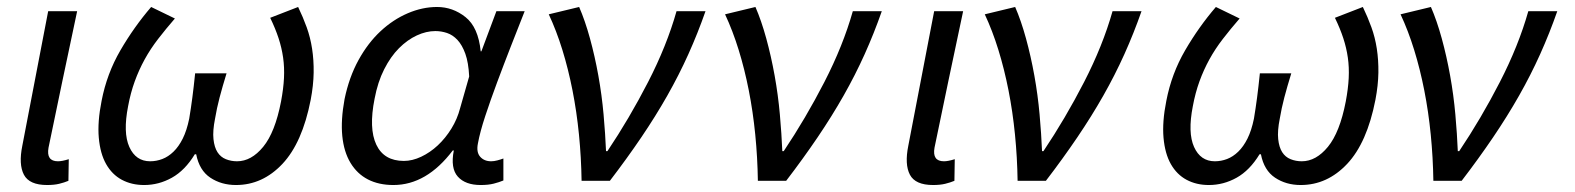

<svg xmlns="http://www.w3.org/2000/svg" viewBox="-20 -518 4513 550"><path d="M115 12Q64 12 48.5 -17.5Q33 -47 44 -101L118 -486H201Q180 -387 158.5 -285Q137 -183 119 -95Q112 -56 146 -56Q158 -56 177 -62L176 0Q164 5 149.5 8.5Q135 12 115 12Z M393 12Q357 12 329 -3Q301 -18 284 -48Q267 -78 263 -123.5Q259 -169 271 -229Q286 -307 325 -374Q364 -441 413 -498L481 -465Q455 -435 433 -406.5Q411 -378 394.5 -348Q378 -318 366 -285Q354 -252 347 -214Q332 -138 350.5 -97Q369 -56 410 -56Q428 -56 445 -62.5Q462 -69 477 -83.5Q492 -98 503.5 -121Q515 -144 522 -178Q527 -208 531 -238.5Q535 -269 539 -308H629Q617 -269 609 -238.5Q601 -208 596 -178Q589 -143 591.5 -119.5Q594 -96 603 -82Q612 -68 627 -62Q642 -56 659 -56Q700 -56 734 -97.5Q768 -139 785 -227Q792 -264 793.5 -294.5Q795 -325 791 -353Q787 -381 778 -408.5Q769 -436 754 -467L834 -498Q848 -469 858.5 -440Q869 -411 874 -378.5Q879 -346 878.5 -310Q878 -274 870 -232Q846 -109 789 -48.5Q732 12 656 12Q614 12 582.5 -9Q551 -30 542 -76H538Q510 -30 472.5 -9Q435 12 393 12Z M1107 12Q1065 12 1034 -4Q1003 -20 984 -51.5Q965 -83 960.5 -128.5Q956 -174 967 -234Q980 -297 1007 -346Q1034 -395 1070 -428.5Q1106 -462 1148 -480Q1190 -498 1232 -498Q1277 -498 1313.5 -469Q1350 -440 1357 -371H1359L1402 -486H1483Q1464 -438 1443.5 -385.5Q1423 -333 1404 -282Q1385 -231 1370 -185.5Q1355 -140 1349 -107Q1344 -82 1355.5 -69Q1367 -56 1387 -56Q1395 -56 1404.5 -58.5Q1414 -61 1422 -64V-1Q1410 4 1394.5 8Q1379 12 1357 12Q1313 12 1291.5 -12Q1270 -36 1280 -87H1277Q1202 12 1107 12ZM1137 -57Q1161 -57 1186.5 -69Q1212 -81 1234 -101.5Q1256 -122 1273 -149.5Q1290 -177 1298 -208L1324 -299Q1322 -339 1313 -364Q1304 -389 1290.5 -403.5Q1277 -418 1260.5 -423.5Q1244 -429 1227 -429Q1201 -429 1174 -416.5Q1147 -404 1123 -380Q1099 -356 1080.5 -319.5Q1062 -283 1053 -235Q1036 -150 1058 -103.5Q1080 -57 1137 -57Z M1646 0Q1645 -67 1638.5 -132.5Q1632 -198 1620 -259Q1608 -320 1591 -375Q1574 -430 1552 -477L1639 -498Q1656 -459 1670 -408Q1684 -357 1694 -301.5Q1704 -246 1709 -190Q1714 -134 1716 -85H1720Q1783 -179 1836.5 -283Q1890 -387 1918 -486H2001Q1979 -423 1952 -363Q1925 -303 1891.5 -244Q1858 -185 1817 -124.5Q1776 -64 1727 0Z M2151 0Q2150 -67 2143.5 -132.5Q2137 -198 2125 -259Q2113 -320 2096 -375Q2079 -430 2057 -477L2144 -498Q2161 -459 2175 -408Q2189 -357 2199 -301.5Q2209 -246 2214 -190Q2219 -134 2221 -85H2225Q2288 -179 2341.5 -283Q2395 -387 2423 -486H2506Q2484 -423 2457 -363Q2430 -303 2396.5 -244Q2363 -185 2322 -124.5Q2281 -64 2232 0Z M2653 12Q2602 12 2586.5 -17.5Q2571 -47 2582 -101L2656 -486H2739Q2718 -387 2696.5 -285Q2675 -183 2657 -95Q2650 -56 2684 -56Q2696 -56 2715 -62L2714 0Q2702 5 2687.5 8.5Q2673 12 2653 12Z M2895 0Q2894 -67 2887.5 -132.5Q2881 -198 2869 -259Q2857 -320 2840 -375Q2823 -430 2801 -477L2888 -498Q2905 -459 2919 -408Q2933 -357 2943 -301.5Q2953 -246 2958 -190Q2963 -134 2965 -85H2969Q3032 -179 3085.5 -283Q3139 -387 3167 -486H3250Q3228 -423 3201 -363Q3174 -303 3140.5 -244Q3107 -185 3066 -124.5Q3025 -64 2976 0Z M3443 12Q3407 12 3379 -3Q3351 -18 3334 -48Q3317 -78 3313 -123.5Q3309 -169 3321 -229Q3336 -307 3375 -374Q3414 -441 3463 -498L3531 -465Q3505 -435 3483 -406.5Q3461 -378 3444.5 -348Q3428 -318 3416 -285Q3404 -252 3397 -214Q3382 -138 3400.5 -97Q3419 -56 3460 -56Q3478 -56 3495 -62.5Q3512 -69 3527 -83.5Q3542 -98 3553.5 -121Q3565 -144 3572 -178Q3577 -208 3581 -238.5Q3585 -269 3589 -308H3679Q3667 -269 3659 -238.5Q3651 -208 3646 -178Q3639 -143 3641.5 -119.5Q3644 -96 3653 -82Q3662 -68 3677 -62Q3692 -56 3709 -56Q3750 -56 3784 -97.5Q3818 -139 3835 -227Q3842 -264 3843.5 -294.5Q3845 -325 3841 -353Q3837 -381 3828 -408.5Q3819 -436 3804 -467L3884 -498Q3898 -469 3908.5 -440Q3919 -411 3924 -378.5Q3929 -346 3928.5 -310Q3928 -274 3920 -232Q3896 -109 3839 -48.5Q3782 12 3706 12Q3664 12 3632.5 -9Q3601 -30 3592 -76H3588Q3560 -30 3522.5 -9Q3485 12 3443 12Z M4086 0Q4085 -67 4078.5 -132.5Q4072 -198 4060 -259Q4048 -320 4031 -375Q4014 -430 3992 -477L4079 -498Q4096 -459 4110 -408Q4124 -357 4134 -301.5Q4144 -246 4149 -190Q4154 -134 4156 -85H4160Q4223 -179 4276.5 -283Q4330 -387 4358 -486H4441Q4419 -423 4392 -363Q4365 -303 4331.5 -244Q4298 -185 4257 -124.5Q4216 -64 4167 0Z"/></svg>

Font: Matigon Symbol
Style: Regular
Weight: 400
Designer: Paul D. Hunt
Foundry: Adobe Systems Incorporated
Version: Version 2.021;PS 2.000;hotconv 1.0.86;makeotf.lib2.5.63406